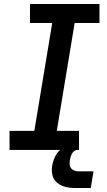

<svg xmlns="http://www.w3.org/2000/svg" viewBox="-20 -755 540 967"><path d="M28 0V-96H153L243 -639H131V-735H481V-639H356L266 -96H378V0ZM362 192Q345 192 328.5 190Q312 188 297 182.5Q282 177 269.5 167Q257 157 250 143Q243 129 241.5 112Q240 95 243 78Q247 56 257.5 34Q268 12 286.5 -3.5Q305 -19 328.5 -26Q352 -33 374 -33L369 0Q361 0 353.5 6Q346 12 342 19.5Q338 27 335.5 35.5Q333 44 332 52Q330 63 331 74Q332 85 338.5 93Q345 101 355 104.5Q365 108 376 108H451L437 192Z"/></svg>

Font: Iosevka Gothic
Style: Bold Italic
Weight: 700
Italic angle: -9°
Monospace: yes
Designer: Belleve Invis
Foundry: Belleve Invis
Version: Version 15.5.1; ttfautohint (v1.8.4)